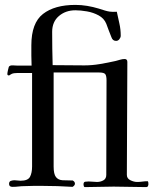

<svg xmlns="http://www.w3.org/2000/svg" viewBox="-20 -759 637 784"><path d="M586 -7Q586 -3 584 1Q582 5 577 5Q543 5 510 4Q477 3 444 3Q415 3 385.5 4Q356 5 327 5Q323 5 322 0.5Q321 -4 321 -6Q321 -16 328 -17Q335 -18 342 -18Q351 -18 359.5 -17Q368 -16 376 -16Q390 -16 402 -22.5Q414 -29 414 -45Q414 -142 414.5 -238.5Q415 -335 415 -431Q415 -449 410 -456Q405 -463 385 -463H199V-79Q199 -48 208.5 -36Q218 -24 235.5 -23Q253 -22 277 -22Q286 -17 286 -9Q286 -5 283 -1.5Q280 2 276 4Q245 2 214.5 1Q184 0 153 0Q135 0 117 0Q99 0 81 1Q68 1 56 2.5Q44 4 31 4Q17 4 17 -8Q17 -18 24.5 -20.5Q32 -23 39 -23Q45 -23 51.5 -22Q58 -21 64 -21Q94 -21 102.5 -37Q111 -53 111 -79V-461H52Q45 -461 37 -460Q29 -459 22 -454Q19 -451 16 -451Q10 -451 10 -457Q10 -461 12.5 -472.5Q15 -484 16 -486Q20 -493 33.5 -492Q47 -491 53 -491H109Q108 -511 108 -532Q108 -553 108 -574Q108 -665 155.5 -702Q203 -739 288 -739Q312 -739 336 -735Q360 -731 383 -724Q399 -719 408.5 -716Q418 -713 428.5 -711.5Q439 -710 457 -711Q462 -687 467.5 -663Q473 -639 473 -613Q473 -606 467.5 -599Q462 -592 454 -592Q440 -592 435 -607Q429 -621 424 -635Q419 -649 414 -662Q405 -684 383 -696Q361 -708 335 -712.5Q309 -717 288 -717Q248 -717 220.5 -693.5Q193 -670 193 -629Q193 -595 193.5 -561Q194 -527 195 -493Q227 -493 260 -492.5Q293 -492 325 -492Q356 -492 388.5 -497.5Q421 -503 452 -510Q460 -512 470 -515Q480 -518 489 -518Q500 -518 500 -506Q500 -391 499 -276Q498 -161 498 -45Q498 -30 512.5 -23Q527 -16 540 -16Q551 -16 561.5 -17.5Q572 -19 582 -19Q585 -19 585.5 -14Q586 -9 586 -7Z"/></svg>

Font: Kaisei Decol
Style: Regular
Weight: 400
Designer: Font-Kai, 金井和夫
Foundry: KAZUO KANAI
Version: Version 5.003